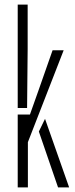

<svg xmlns="http://www.w3.org/2000/svg" viewBox="-20 -820 327 840"><path d="M57.5 -347.5V-800H101V-605.5L98.5 -347.5ZM57.5 0V-319H111L149.5 -427.5L210 -600H258.5L102 -198V0ZM150 -244.5 177 -300 282.5 0H234Z"/></svg>

Font: Big Shoulders Stencil Display Light
Style: Regular
Weight: 300
Designer: Patric King
Foundry: XO Type Co
Version: Version 1.000